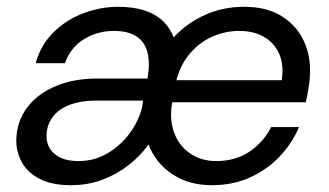

<svg xmlns="http://www.w3.org/2000/svg" viewBox="-20 -533 967 565"><path d="M189 12Q133 12 97 -6.5Q61 -25 44 -56Q27 -87 28 -124Q30 -178 61 -218Q92 -258 145 -280Q198 -302 267 -302H414Q422 -347 414 -378.5Q406 -410 381.5 -426Q357 -442 315 -442Q267 -442 227.5 -418Q188 -394 171 -347H85Q100 -401 137.5 -438Q175 -475 225.5 -494Q276 -513 327 -513Q372 -513 404.5 -502.5Q437 -492 458.5 -472Q480 -452 491 -423Q531 -466 584 -489.5Q637 -513 698 -513Q764 -513 808 -486Q852 -459 873.5 -413.5Q895 -368 892 -314Q892 -302 889.5 -284.5Q887 -267 884 -252Q881 -237 880 -232H487Q478 -184 491.5 -145Q505 -106 538 -82.5Q571 -59 616 -59Q672 -59 713 -86Q754 -113 778 -159H860Q839 -110 802 -71.5Q765 -33 715 -10.5Q665 12 603 12Q536 12 487 -20.5Q438 -53 417 -108Q394 -75 359 -47.5Q324 -20 281 -4Q238 12 189 12ZM211 -59Q256 -59 294 -80.5Q332 -102 359.5 -138Q387 -174 398 -216L401 -237H262Q219 -237 186.5 -225Q154 -213 136 -190Q118 -167 117 -135Q116 -113 127 -95.5Q138 -78 159 -68.5Q180 -59 211 -59ZM499 -297H809Q816 -344 801 -376Q786 -408 756 -425Q726 -442 684 -442Q644 -442 606.5 -426Q569 -410 540.5 -377.5Q512 -345 499 -297Z"/></svg>

Font: DM Sans 17pt
Style: Italic
Weight: 400
Italic angle: -10°
Version: Version 4.004;gftools[0.9.30]